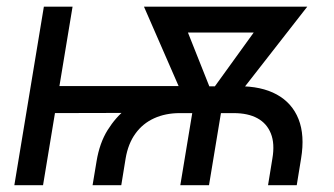

<svg xmlns="http://www.w3.org/2000/svg" viewBox="-20 -542 978 562"><path d="M251 0 262.7 -70.3Q271.5 -123.5 294.9 -161.1Q318.4 -198.7 349.6 -223.6Q380.9 -248.5 413.8 -262.9Q446.8 -277.3 474.9 -283.2Q502.9 -289.1 520 -289.1L677.2 -289.6Q745.1 -290 790 -265.4Q835 -240.7 853.8 -193.4Q872.6 -146 861.3 -78.1L848.6 0H764.6L777.3 -78.1Q784.7 -121.6 772.9 -151.1Q761.2 -180.7 733.6 -195.8Q706.1 -210.9 664.1 -210.9H505.9Q464.4 -210.9 431.2 -195.8Q397.9 -180.7 376.5 -151.1Q355 -121.6 347.7 -78.1L335 0ZM22 0 108.4 -522.5H192.4L106 0ZM109.9 -210.9 123 -290H535.6L522.5 -211.9ZM507.8 0 553.7 -277.3H637.7L591.8 0ZM535.2 -215.8 401.4 -522.5H500L615.7 -231.4L603.5 -215.8ZM574.2 -215.8 569.3 -234.4 777.3 -522.5H879.4L640.1 -215.8ZM465.3 -446.8 478 -522.5H819.3L806.6 -446.8Z"/></svg>

Font: Inter 28pt
Style: Italic
Weight: 400
Italic angle: -9.3988°
Designer: Rasmus Andersson
Foundry: rsms
Version: Version 4.001;git-66647c0bb